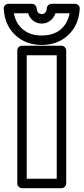

<svg xmlns="http://www.w3.org/2000/svg" viewBox="-94 -967 441 1012"><path d="M-74.2 -920.9Q-75.2 -931.2 -67.9 -939Q-60.5 -946.8 -48.8 -946.8H74.2Q84 -946.8 91.1 -939.9Q98.1 -933.1 99.1 -923.8Q101.6 -893.1 126 -893.1Q150.4 -893.1 152.8 -923.8Q153.3 -933.6 161.1 -940.2Q168.9 -946.8 178.2 -946.8H300.8Q311.5 -946.8 319.1 -939.7Q326.7 -932.6 326.2 -920.9Q321.8 -835.4 266.1 -782.7Q210.4 -730 126 -730Q41.5 -730 -14.2 -782.7Q-69.8 -835.4 -74.2 -920.9ZM-21 -897Q-10.3 -841.8 28.1 -810.8Q66.4 -779.8 126 -779.8Q186 -779.8 224.1 -810.5Q262.2 -841.3 272.9 -897H198.2Q190.4 -873.5 171.1 -858.2Q151.9 -842.8 126 -842.8Q100.1 -842.8 80.8 -857.9Q61.5 -873 54.2 -897ZM-2.9 0V-701.2Q-2.9 -711.9 4.9 -719Q12.7 -726.1 22 -726.1H230Q240.7 -726.1 247.8 -718.3Q254.9 -710.4 254.9 -701.2V0Q254.9 10.7 247.1 17.8Q239.3 24.9 230 24.9H22Q11.2 24.9 4.2 17.1Q-2.9 9.3 -2.9 0ZM46.9 -24.9H205.1V-675.8H46.9Z"/></svg>

Font: Trueno ExtraBold Outline
Style: Regular
Weight: 800
Width: 6
Designer: Julieta Ulanovsky
Foundry: Julieta Ulanovsky
Version: Version 3.001b | FøM Fix